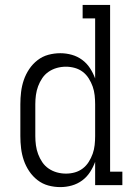

<svg xmlns="http://www.w3.org/2000/svg" viewBox="-20 -755 540 783"><path d="M226 8Q201 8 177 1.5Q153 -5 133 -20.5Q113 -36 99 -57Q85 -78 77 -101.5Q69 -125 66 -150Q63 -175 63 -200V-330Q63 -355 66 -380Q69 -405 77 -428.5Q85 -452 99 -473Q113 -494 133 -509.5Q153 -525 177 -531.5Q201 -538 226 -538Q250 -538 273 -531.5Q296 -525 315 -511Q334 -497 347 -477Q360 -457 368 -435V-680H317V-735H429V-55H479V0H368V-95Q360 -73 347 -53Q334 -33 315 -19Q296 -5 273 1.5Q250 8 226 8ZM249 -47Q268 -47 285.5 -52Q303 -57 317.5 -68Q332 -79 342 -95Q352 -111 358 -128Q364 -145 366 -163.5Q368 -182 368 -200V-330Q368 -348 366 -366.5Q364 -385 358 -402Q352 -419 342 -435Q332 -451 317.5 -462Q303 -473 285 -478Q267 -483 249 -483Q230 -483 212 -478Q194 -473 178.5 -462.5Q163 -452 152.5 -436.5Q142 -421 135.5 -403.5Q129 -386 126.5 -367.5Q124 -349 124 -330V-200Q124 -181 126.5 -162.5Q129 -144 135.5 -126.5Q142 -109 152.5 -93.5Q163 -78 178.5 -67.5Q194 -57 212 -52Q230 -47 249 -47Z"/></svg>

Font: Iosevka Slab Light
Style: Regular
Weight: 300
Monospace: yes
Designer: Belleve Invis
Foundry: Belleve Invis
Version: Version 11.1.0; ttfautohint (v1.8.3)